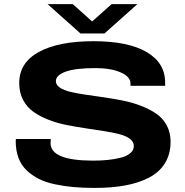

<svg xmlns="http://www.w3.org/2000/svg" viewBox="-20 -899 897 931"><path d="M210.9 -878.9H333L426.8 -794.9L521 -878.9H646L486.8 -736.8H370.1ZM439.9 12.2Q383.3 12.2 336.7 8.1Q290 3.9 245.4 -5.6Q200.7 -15.1 167.2 -32.2Q133.8 -49.3 108.2 -74Q82.5 -98.6 69.3 -134.3Q56.2 -169.9 56.2 -214.8Q56.2 -222.2 57.1 -225.1H226.1Q225.1 -219.2 225.1 -205.1Q225.1 -120.1 432.1 -120.1Q468.8 -120.1 501 -123.3Q533.2 -126.5 563.5 -133.8Q593.8 -141.1 611.3 -155.8Q628.9 -170.4 628.9 -190.9Q628.9 -211.4 609.9 -225.8Q590.8 -240.2 558.6 -248.5Q526.4 -256.8 484.9 -263.2Q443.4 -269.5 397.2 -276.6Q351.1 -283.7 304.9 -292.5Q258.8 -301.3 217.3 -317.4Q175.8 -333.5 143.6 -355.7Q111.3 -377.9 92.3 -413.8Q73.2 -449.7 73.2 -496.1Q73.2 -595.2 168.7 -647.2Q264.2 -699.2 433.1 -699.2Q601.1 -699.2 690.9 -646.7Q780.8 -594.2 780.8 -498V-482.9H612.8V-494.1Q612.8 -526.9 565.2 -547.9Q517.6 -568.8 441.9 -568.8Q345.7 -568.8 298.3 -551.5Q251 -534.2 251 -505.9Q251 -487.3 270 -474.4Q289.1 -461.4 321.3 -453.6Q353.5 -445.8 395.3 -439.9Q437 -434.1 483.2 -427.2Q529.3 -420.4 575.2 -411.4Q621.1 -402.3 662.8 -386.2Q704.6 -370.1 736.8 -348.4Q769 -326.7 788.1 -291.7Q807.1 -256.8 807.1 -211.9Q807.1 -152.3 780.3 -108.4Q753.4 -64.5 703.6 -38.3Q653.8 -12.2 588.4 0Q522.9 12.2 439.9 12.2Z"/></svg>

Font: Archivo Expanded
Style: Bold
Weight: 700
Width: 7
Designer: Hector Gatti
Foundry: Omnibus-Type
Version: Version 2.001